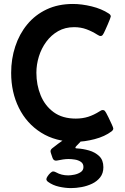

<svg xmlns="http://www.w3.org/2000/svg" viewBox="-20 -712 633 974"><path d="M501.5 -153.8Q508.3 -153.8 512 -149.2Q515.6 -144.5 518.6 -139.2Q521.5 -134.3 530.3 -116.5Q539.1 -98.6 546.9 -81.3Q554.7 -64 554.7 -60.1Q554.7 -52.7 546.4 -45.9Q511.7 -19.5 460 -6.1Q408.2 7.3 364.7 7.3Q262.2 7.3 188.7 -39.1Q115.2 -85.4 75.9 -164.6Q36.6 -243.7 36.6 -342.3Q36.6 -413.1 57.4 -476.3Q78.1 -539.6 118.2 -588.1Q158.2 -636.7 216.6 -664.3Q274.9 -691.9 350.1 -691.9Q394.5 -691.9 444.8 -679.7Q495.1 -667.5 532.2 -643.1Q542 -636.7 542 -628.4Q542 -626 537.4 -614.3Q532.7 -602.5 526.4 -587.6Q520 -572.8 514.4 -560.5Q508.8 -548.3 506.8 -544.4Q504.4 -539.6 500.7 -534.4Q497.1 -529.3 490.2 -529.3Q485.8 -529.3 482.2 -531.5Q478.5 -533.7 474.6 -535.6Q446.8 -553.2 418.2 -563.7Q389.6 -574.2 356 -574.2Q310.5 -574.2 274.9 -554Q239.3 -533.7 214.6 -500Q189.9 -466.3 177.2 -425.3Q164.6 -384.3 164.6 -343.3Q164.6 -281.2 186.3 -228.3Q208 -175.3 252.4 -142.8Q296.9 -110.4 364.3 -110.4Q398.4 -110.4 427.5 -119.6Q456.5 -128.9 484.9 -147Q488.8 -149.4 492.7 -151.6Q496.6 -153.8 501.5 -153.8ZM215.3 196.8Q215.3 191.4 221.4 182.1Q227.5 172.9 235.6 165.3Q243.7 157.7 250 157.7Q253.9 157.7 257.8 159.2Q261.7 160.6 265.1 162.6Q292 177.7 326.2 177.7Q338.9 177.7 357.2 174.1Q375.5 170.4 389.4 161.1Q403.3 151.9 403.3 135.3Q403.3 117.7 390.1 108.9Q377 100.1 359.4 97.4Q341.8 94.7 328.6 94.7Q314.5 94.7 299.8 96.9Q285.2 99.1 271 102.1Q266.1 103 264.2 103Q251 103 246.1 87.9Q241.2 72.8 237.8 63.5Q236.3 59.6 236.3 55.7Q236.3 47.4 244.6 40.5Q274.9 16.1 308.6 -6.8Q314 -10.7 320.8 -10.7L377 -9.3Q380.4 -9.3 386.5 -8.3Q392.6 -7.3 392.6 -2Q392.6 2.9 385 10.7Q377.4 18.6 369.9 26.1Q362.3 33.7 362.3 37.1Q362.3 40 366.2 40.5Q370.1 41 371.6 41Q400.9 42.5 431.6 51.3Q462.4 60.1 483.4 80.1Q504.4 100.1 504.4 136.2Q504.4 167 488.3 187.5Q472.2 208 447 220Q421.9 231.9 393.6 237.1Q365.2 242.2 340.3 242.2Q311.5 242.2 279.5 235.1Q247.6 228 223.6 210.4Q215.3 204.1 215.3 196.8Z"/></svg>

Font: Belanosima
Style: Regular
Weight: 400
Designer: The DocRepair Project, Santiago Orozco
Foundry: Google
Version: Version 2.000